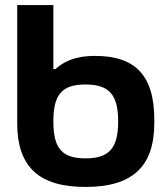

<svg xmlns="http://www.w3.org/2000/svg" viewBox="-20 -730 659 759"><path d="M590 -244V-256C590 -436 511 -509 356 -509C271 -509 229 -483 199 -457H191V-710H48V-244C48 -69 135 9 318 9C501 9 590 -69 590 -244ZM191 -248V-252C191 -358 227 -396 318 -396C409 -396 447 -358 447 -252V-248C447 -142 409 -104 318 -104C227 -104 191 -142 191 -248Z"/></svg>

Font: LT Wave Bold
Style: Regular
Weight: 700
Designer: Daniel Lyons
Version: Version 2.5 (Glyphs App)